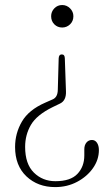

<svg xmlns="http://www.w3.org/2000/svg" viewBox="-20 -603 441 764"><path d="M242.5 -240Q244 -203 219 -191L189 -176.5Q126 -145.5 103 -106Q80 -66.5 80 -18.5Q80 49.5 114.8 83.8Q149.5 118 200.5 118Q260.5 118 288 89Q315.5 60 315.5 15.5V-9Q315.5 -25.5 324 -35.8Q332.5 -46 346 -46Q358.5 -46 366 -34.8Q373.5 -23.5 373.5 -6Q373.5 32.5 350 66Q326.5 99.5 287 120.5Q247.5 141.5 199.5 141.5Q130.5 141.5 85.2 98.8Q40 56 40 -18Q40 -72.5 67.2 -119.2Q94.5 -166 160 -194.5L189.5 -207.5Q209.5 -216 210 -245.5L213.5 -370.5Q214 -386.5 226 -386.5Q238 -386.5 238 -370ZM227.5 -583Q245.5 -583 258.8 -569.8Q272 -556.5 272 -538.5Q272 -519 258.8 -506.2Q245.5 -493.5 227.5 -493.5Q209 -493.5 196.2 -506.2Q183.5 -519 183.5 -538.5Q183.5 -556.5 196.2 -569.8Q209 -583 227.5 -583Z"/></svg>

Font: Fraunces 9pt Soft Thin
Style: Regular
Weight: 100
Version: Version 1.000;[b76b70a41]